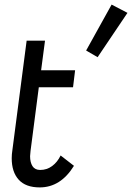

<svg xmlns="http://www.w3.org/2000/svg" viewBox="-20 -806 575 836"><path d="M31 -117Q31 -134 34 -153L96 -629H176L159 -500H307L298 -426H149L113 -149Q111 -133 111 -126Q111 -99 121.5 -82.5Q132 -66 155 -66Q184 -66 207 -83Q230 -100 244 -129L302 -84Q244 10 153 10Q92 10 61.5 -23.5Q31 -57 31 -117ZM466 -786 535 -750 405 -557 355 -586Z"/></svg>

Font: Bellota
Style: Bold Italic
Weight: 700
Italic angle: -7.5°
Designer: Kemie Guaida
Foundry: Kemie Guaida
Version: Version 4.001